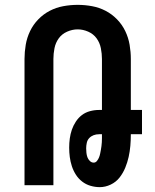

<svg xmlns="http://www.w3.org/2000/svg" viewBox="-20 -763 640 791"><path d="M391 8Q372 8 353 2.5Q334 -3 318.5 -15Q303 -27 292.5 -43.5Q282 -60 276 -78.5Q270 -97 267.5 -116Q265 -135 265 -155Q265 -174 267.5 -192.5Q270 -211 276 -228.5Q282 -246 292.5 -262Q303 -278 317.5 -289Q332 -300 350.5 -305Q369 -310 388 -310H400V-520Q400 -542 395.5 -564.5Q391 -587 378 -605Q365 -623 343.5 -632.5Q322 -642 300 -642Q278 -642 256.5 -632.5Q235 -623 222 -605Q209 -587 204.5 -564.5Q200 -542 200 -520V0H81V-520Q81 -549 86 -578.5Q91 -608 104 -635Q117 -662 138 -683.5Q159 -705 185 -718.5Q211 -732 240.5 -737.5Q270 -743 300 -743Q330 -743 359.5 -737.5Q389 -732 415 -718.5Q441 -705 462 -683.5Q483 -662 496 -635Q509 -608 514 -578.5Q519 -549 519 -520V-310H565V-210H519Q519 -186 517 -162.5Q515 -139 510 -116.5Q505 -94 496 -72Q487 -50 472.5 -31.5Q458 -13 436 -2.5Q414 8 391 8ZM366 -93Q374 -93 379.5 -100Q385 -107 388 -114.5Q391 -122 392.5 -129.5Q394 -137 395.5 -145Q397 -153 398 -161Q399 -169 399.5 -177Q400 -185 400 -193.5Q400 -202 400 -210H388Q376 -210 365.5 -206Q355 -202 347.5 -194Q340 -186 337.5 -174.5Q335 -163 335 -152Q335 -143 336 -133.5Q337 -124 340 -115.5Q343 -107 350 -100Q357 -93 366 -93Z"/></svg>

Font: Iosevka Extended
Style: Bold
Weight: 700
Width: 7
Monospace: yes
Designer: Belleve Invis
Foundry: Belleve Invis
Version: Version 32.5.0; ttfautohint (v1.8.4)